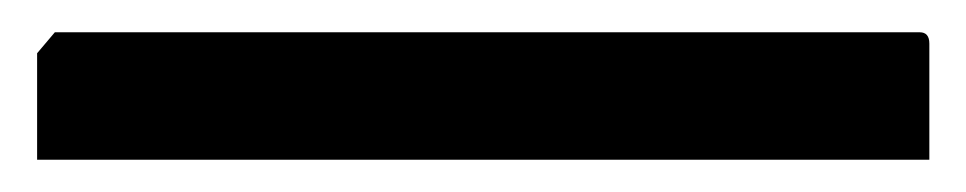

<svg xmlns="http://www.w3.org/2000/svg" viewBox="-20 -20 599 119"><path d="M3 79V13L14 0H550Q556 0 556 7V79Z"/></svg>

Font: Kreon Medium
Style: Regular
Weight: 500
Version: Version 2.002